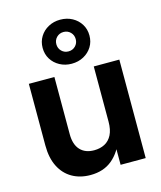

<svg xmlns="http://www.w3.org/2000/svg" viewBox="-118 -874 815 971"><g transform="rotate(-15 289.5 -388.5)"><path d="M235.4 10.7Q181.2 10.7 139.9 -12.9Q98.6 -36.6 75.7 -82Q52.7 -127.4 52.7 -192.9V-515.6H186.5V-216.3Q186.5 -162.1 212.6 -133.8Q238.8 -105.5 285.6 -105.5Q316.9 -105.5 341.1 -118.2Q365.2 -130.9 378.9 -157.7Q392.6 -184.6 392.6 -226.6V-515.6H526.4V0H395V-132.8H418.9Q394.5 -64.5 349.4 -26.9Q304.2 10.7 235.4 10.7ZM289.1 -557.6Q254.9 -557.6 227.1 -572.8Q199.2 -587.9 183.1 -613.8Q167 -639.6 167 -672.9Q167 -705.6 183.1 -731.7Q199.2 -757.8 227.1 -772.9Q254.9 -788.1 289.1 -788.1Q324.2 -788.1 352.1 -772.9Q379.9 -757.8 396 -731.7Q412.1 -705.6 412.1 -672.9Q412.1 -639.6 396 -613.8Q379.9 -587.9 352.1 -572.8Q324.2 -557.6 289.1 -557.6ZM289.6 -622.1Q311 -622.1 325.7 -636.7Q340.3 -651.4 340.3 -672.9Q340.3 -694.3 325.7 -709Q311 -723.6 289.6 -723.6Q268.1 -723.6 253.4 -709Q238.8 -694.3 238.8 -672.9Q238.8 -651.4 253.4 -636.7Q268.1 -622.1 289.6 -622.1Z"/></g></svg>

Font: Inter Cardless Display
Style: Bold
Weight: 700
Designer: Rasmus Andersson
Foundry: rsms
Version: Version 4.001;git-9221beed3